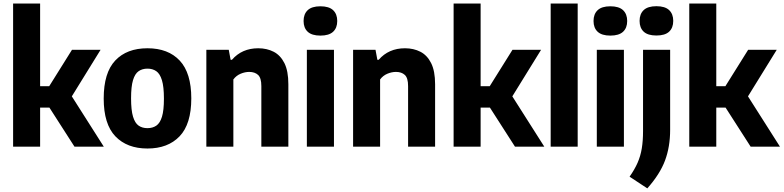

<svg xmlns="http://www.w3.org/2000/svg" viewBox="-20 -828 4424 1084"><path d="M54 0V-808H206.5V-341.5H258L386.5 -547H548L385.5 -284L566 0H400.5L259 -220.5H206.5V0Z M812.5 10.5Q697.5 10.5 631.5 -58.2Q565.5 -127 565.5 -271.5Q565.5 -417.5 630.8 -486.5Q696 -555.5 812.5 -555.5Q929.5 -555.5 994.8 -485.8Q1060 -416 1060 -272.5Q1060 -127.5 994 -58.5Q928 10.5 812.5 10.5ZM812.5 -104.5Q842 -104.5 862.8 -118.8Q883.5 -133 894.5 -169Q905.5 -205 905.5 -271Q905.5 -338.5 894.2 -375.2Q883 -412 862.2 -426.2Q841.5 -440.5 812.5 -440.5Q783.5 -440.5 762.8 -426.2Q742 -412 731 -375.8Q720 -339.5 720 -273Q720 -206 731 -169.5Q742 -133 762.5 -118.8Q783 -104.5 812.5 -104.5Z M1145 0V-547H1271.5L1282 -490.5H1289.5Q1346 -555.5 1438 -555.5Q1486.5 -555.5 1525 -535.8Q1563.5 -516 1585.8 -471.5Q1608 -427 1608 -352.5V0H1455.5V-342Q1455.5 -388 1437 -405Q1418.5 -422 1387 -422Q1363.5 -422 1338.8 -411.8Q1314 -401.5 1297.5 -379.5V0Z M1712.5 0V-547H1865.5V0ZM1789 -627Q1740.5 -627 1717.2 -648.8Q1694 -670.5 1694 -709.5Q1694 -748.5 1717.2 -770.5Q1740.5 -792.5 1789 -792.5Q1837.5 -792.5 1860.8 -770.5Q1884 -748.5 1884 -709.5Q1884 -670.5 1860.8 -648.8Q1837.5 -627 1789 -627Z M1973.5 0V-547H2100L2110.5 -490.5H2118Q2174.5 -555.5 2266.5 -555.5Q2315 -555.5 2353.5 -535.8Q2392 -516 2414.2 -471.5Q2436.5 -427 2436.5 -352.5V0H2284V-342Q2284 -388 2265.5 -405Q2247 -422 2215.5 -422Q2192 -422 2167.2 -411.8Q2142.5 -401.5 2126 -379.5V0Z M2541 0V-808H2693.5V-341.5H2745L2873.5 -547H3035L2872.5 -284L3053 0H2887.5L2746 -220.5H2693.5V0Z M3089 0V-808H3241.5V0Z M3349.5 0V-547H3502.5V0ZM3426 -627Q3377.5 -627 3354.2 -648.8Q3331 -670.5 3331 -709.5Q3331 -748.5 3354.2 -770.5Q3377.5 -792.5 3426 -792.5Q3474.5 -792.5 3497.8 -770.5Q3521 -748.5 3521 -709.5Q3521 -670.5 3497.8 -648.8Q3474.5 -627 3426 -627Z M3634.5 235.5 3534.5 169.5Q3563 129 3579.8 90.8Q3596.5 52.5 3603.5 9.5Q3610.5 -33.5 3610.5 -88V-547H3763.5V-95Q3763.5 1 3734.5 78.5Q3705.5 156 3634.5 235.5ZM3686 -627.5Q3637.5 -627.5 3614.2 -649.2Q3591 -671 3591 -710Q3591 -749 3614.2 -771Q3637.5 -793 3686 -793Q3734.5 -793 3757.8 -771Q3781 -749 3781 -710Q3781 -671 3757.8 -649.2Q3734.5 -627.5 3686 -627.5Z M3871.5 0V-808H4024V-341.5H4075.5L4204 -547H4365.5L4203 -284L4383.5 0H4218L4076.5 -220.5H4024V0Z"/></svg>

Font: Encode Sans SemiCondensed SemiCondensed
Style: Bold
Weight: 700
Width: 4
Designer: Multiple Designers
Foundry: Impallari Type
Version: Version 3.000; ttfautohint (v1.8.3) -l 8 -r 50 -G 200 -x 14 